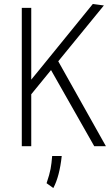

<svg xmlns="http://www.w3.org/2000/svg" viewBox="-20 -740 567 972"><path d="M516.1 0H457L238.3 -385.3L138.2 -262.7V0H90.3V-700.2H138.2V-336.9L180.2 -388.2L449.7 -719.7L505.9 -712.4L274.9 -429.7ZM244.1 49.8H292.5Q281.7 152.3 250 211.9L215.8 187.5Q231 142.6 236.1 115Q241.2 87.4 244.1 49.8Z"/></svg>

Font: Selawik Light
Style: Regular
Weight: 300
Designer: Aaron Bell
Foundry: Microsoft Corporation
Version: Version 1.01